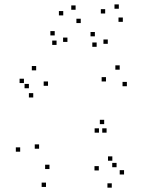

<svg xmlns="http://www.w3.org/2000/svg" viewBox="-20 -840 660 885"><path d="M551.8 -35.7V-55.7H531.8V-35.7ZM497.8 -99.2V-119.2H477.8V-99.2ZM517.3 -69.2V-89.2H497.3V-69.2ZM564.8 -442.5V-462.5H544.8V-442.5ZM531.7 -518.8V-538.8H511.7V-518.8ZM468.5 -464.5V-484.5H448.5V-464.5ZM208 -60.8V-80.8H188V-60.8ZM160.2 -154.5V-174.5H140.2V-154.5ZM201.3 -444.5V-464.5H181.3V-444.5ZM146.7 -515.7V-535.7H126.7V-515.7ZM90.3 -457.2V-477.2H70.3V-457.2ZM133.2 -390.7V-410.7H113.2V-390.7ZM113.2 -433.2V-453.2H93.2V-433.2ZM73 -140.8V-160.8H53V-140.8ZM192 21.7V1.7H172V21.7ZM436.2 -228.5V-248.5H416.2V-228.5ZM471.3 -228.5V-248.5H451.3V-228.5ZM460.2 -267.8V-287.8H440.2V-267.8ZM435.5 -54.3V-74.3H415.5V-54.3ZM495.2 25V5H475.2V25ZM476.8 -638V-658H456.8V-638ZM546.2 -739.3V-759.3H526.2V-739.3ZM527.7 -799.7V-819.7H507.7V-799.7ZM464.8 -777.8V-797.8H444.8V-777.8ZM417.3 -672.5V-692.5H397.3V-672.5ZM425.5 -624.2V-644.2H405.5V-624.2ZM290.8 -646.8V-666.8H270.8V-646.8ZM352.2 -733.7V-753.7H332.2V-733.7ZM328.5 -795V-815H308.5V-795ZM271.5 -769V-789H251.5V-769ZM232.2 -676.7V-696.7H212.2V-676.7ZM240.7 -633V-653H220.7V-633Z"/></svg>

Font: Monaspace Radon Dots Var
Style: Regular
Weight: 400
Designer: Riley Cran and the Lettermatic Team
Version: Version 1.100 (Monaspace Radon Dots)